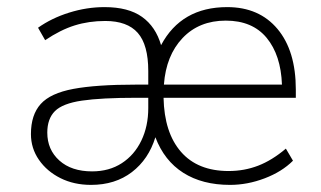

<svg xmlns="http://www.w3.org/2000/svg" viewBox="-20 -512 903 540"><path d="M236 8Q188 8 150 -11Q112 -30 89.5 -62.5Q67 -95 67 -135Q67 -189 94.5 -219.5Q122 -250 186.5 -262Q251 -274 362 -274H397V-312Q397 -386 367.5 -419.5Q338 -453 276 -453Q230 -453 190 -440.5Q150 -428 107 -399L87 -434Q125 -461 174.5 -476.5Q224 -492 274 -492Q341 -492 379.5 -464.5Q418 -437 433 -385Q490 -492 619 -492Q709 -492 760.5 -430.5Q812 -369 812 -260V-237H440Q442 -139 489 -85Q536 -31 623 -31Q667 -31 706 -46Q745 -61 784 -94L804 -60Q773 -29 724.5 -10.5Q676 8 627 8Q549 8 495.5 -26Q442 -60 417 -126Q398 -64 351 -28Q304 8 236 8ZM615 -454Q540 -454 493.5 -405Q447 -356 441 -274H773Q770 -357 730 -405.5Q690 -454 615 -454ZM239 -30Q287 -30 322.5 -53Q358 -76 377.5 -116.5Q397 -157 397 -208V-237H364Q265 -237 210.5 -229Q156 -221 134.5 -199.5Q113 -178 113 -139Q113 -91 147 -60.5Q181 -30 239 -30Z"/></svg>

Font: Nunito Sans ExtraLight
Style: Regular
Weight: 200
Designer: Vernon Adams
Foundry: Vernon Adams
Version: Version 3.006; ttfautohint (v1.8.3)